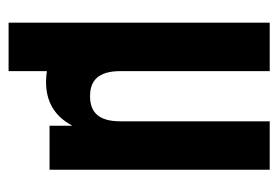

<svg xmlns="http://www.w3.org/2000/svg" viewBox="-118 -422 633 436"><g transform="rotate(90 198.0 -203.5)"><path d="M141 -500H31V93H141V6C148 7 156 8 165 8C211 8 244 -12 265 -52V0H365V-500H255V-161C255 -110 233 -92 198 -92C163 -92 141 -110 141 -161Z"/></g></svg>

Font: Bebas Neue
Style: Bold
Weight: 700
Designer: Ryoichi Tsunekawa
Foundry: Ryoichi Tsunekawa
Version: Version 1.300